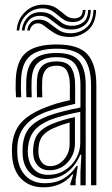

<svg xmlns="http://www.w3.org/2000/svg" viewBox="-20 -801 485 830"><path d="M373.5 0V-432.5Q373.5 -513.2 340.4 -551.9Q307.2 -590.5 225 -590.5Q149 -590.5 111.5 -560.4Q74 -530.2 71 -457Q70.2 -438 70.4 -419Q70.5 -400 71.8 -380.5H49.2Q47.8 -401.8 47.5 -419.2Q47.2 -436.8 48.2 -458Q51.5 -539.2 93.1 -574Q134.8 -608.8 225 -608.8Q320.8 -608.8 358.6 -565.6Q396.5 -522.5 396.5 -432.5V0ZM327.8 0.2V-58.2L331.8 -132H326.8Q307 -83.8 269.4 -55.4Q231.8 -27 180.2 -27.2Q137.5 -27.2 109.9 -54Q82.2 -80.8 78.2 -127.2Q76.8 -146.8 78 -166.8Q81.8 -219.5 108.4 -249.8Q135 -280 188.8 -300.2Q213.5 -309.5 253.8 -319.9Q294 -330.2 327.8 -336.2V-432.5Q327.8 -491.8 305.4 -522.8Q283 -553.8 225 -553.8Q171.8 -553.8 145.4 -530.6Q119 -507.5 116.8 -455Q116.2 -440.2 116.1 -420.6Q116 -401 117.2 -380.5H94.5Q93.2 -400.8 93.2 -420.5Q93.2 -440.2 93.8 -455.5Q96.5 -517 127.2 -544.5Q158 -572 225 -572Q294.8 -572 322.6 -537.5Q350.5 -503 350.5 -432.5V0.2ZM167.2 8.8Q110.5 8.8 74.4 -25.4Q38.2 -59.5 32.5 -123.8Q30.8 -147.5 32.2 -170.8Q37 -231 69.9 -269.1Q102.8 -307.2 173 -335.2Q197.8 -345.2 222.1 -352.8Q246.5 -360.2 282 -368V-432.5Q282 -472 269.5 -494.5Q257 -517 225 -517Q193.2 -517 178.5 -500.2Q163.8 -483.5 162.5 -452.5Q162 -443.2 161.9 -422.5Q161.8 -401.8 162.8 -380.5H140Q139 -402.8 139.1 -422.1Q139.2 -441.5 139.8 -454.5Q141.2 -495 161.6 -515.2Q182 -535.5 225 -535.5Q270.2 -535.5 287.5 -508.5Q304.8 -481.5 304.8 -432.5V-352.2Q272.5 -345 239.8 -336.1Q207 -327.2 181 -317.8Q60.8 -273.5 55 -168.8Q54.5 -159 54.5 -147.5Q54.5 -136 55.5 -125.8Q59.8 -72.5 90.9 -40.8Q122 -9 174 -9Q220.8 -9 254.5 -28.8Q288.2 -48.5 311 -83.8H316.2L307 -21.8V0H284.2L284 -7L296.8 -47H292.5Q247 8.8 167.2 8.8ZM187.8 -45.2Q229.8 -45.2 261.1 -65.5Q292.5 -85.8 309.8 -117.4Q327 -149 327 -183.2V-317.5Q294.8 -311.8 257.8 -302Q220.8 -292.2 196.2 -282.5Q150.5 -263.5 128 -236.1Q105.5 -208.8 100.8 -163Q99.2 -145.8 101 -129Q105.8 -91.5 127.6 -68.4Q149.5 -45.2 187.8 -45.2ZM193 -65Q162.5 -65 144.5 -84Q126.5 -103 123.8 -131.2Q122.5 -147.2 123.5 -161.8Q126.8 -201.5 146 -225Q165.2 -248.5 204 -264.8Q229.5 -275.2 252.8 -282.1Q276 -289 304 -294.8V-181.2Q304 -134 272.8 -99.5Q241.5 -65 193 -65ZM196 -82.8Q231.2 -82.8 256.1 -110.9Q281 -139 281 -179.2V-271.8Q246 -262 211.8 -247.2Q178.5 -232.5 163.4 -212.8Q148.2 -193 146.5 -160.8Q145.8 -152.2 146 -145.6Q146.2 -139 146.8 -133Q148.8 -113.8 161.5 -98.2Q174.2 -82.8 196 -82.8ZM52 -669.2Q55.2 -718.2 89.5 -750.4Q123.8 -782.5 171.2 -780.8Q204 -779.8 224.4 -765.5Q244.8 -751.2 260.9 -737Q277 -722.8 297.2 -721.8Q314 -720.8 325.4 -728.2Q336.8 -735.8 338.2 -758H349.8Q348.2 -729 332.2 -716.9Q316.2 -704.8 292.5 -705.8Q272 -706.2 257.6 -715Q243.2 -723.8 230.5 -735Q217.8 -746.2 202.9 -755.1Q188 -764 167.2 -764.8Q125 -766.2 95.6 -738.4Q66.2 -710.5 63.2 -669.2ZM74.8 -669.2Q77.2 -702.8 99.9 -726.4Q122.5 -750 159.5 -748.5Q188 -747.5 207 -733.2Q226 -719 243.8 -704.8Q261.5 -690.5 286.8 -689.5Q318.8 -688.5 339.5 -704.5Q360.2 -720.5 361 -758H372.5Q371.5 -712.8 346.1 -692.5Q320.8 -672.2 284.2 -673.5Q255 -674.2 235.2 -688.5Q215.5 -702.8 197.8 -717.1Q180 -731.5 156.8 -732.5Q124.5 -733.8 106.2 -714.4Q88 -695 86.2 -669.2ZM97.8 -669.2Q99 -687.2 112.1 -702.4Q125.2 -717.5 152.2 -716.2Q174.2 -715.5 192.6 -701.1Q211 -686.8 231.5 -672.5Q252 -658.2 280.5 -657.2Q321 -656 351.9 -680.5Q382.8 -705 384 -758H395.5Q394 -697.2 358 -668.5Q322 -639.8 277.5 -641.2Q242.2 -642 217.9 -656.4Q193.5 -670.8 176.8 -685Q160 -699.2 147.5 -700.2Q130 -701.2 119.8 -690.4Q109.5 -679.5 109 -669.2Z"/></svg>

Font: Big Shoulders Inline Text
Style: Bold
Weight: 700
Designer: Patric King
Foundry: XO Type Co
Version: Version 1.000